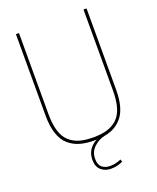

<svg xmlns="http://www.w3.org/2000/svg" viewBox="-176 -882 971 1190"><g transform="rotate(-20 310.0 -287.0)"><path d="M419.9 171.9 425.8 188Q388.7 206.1 347.2 206.1Q308.6 206.1 282.2 183.3Q255.9 160.6 255.9 115.2Q255.9 43 323.2 5.9H310.1Q254.9 5.9 214.1 -6.1Q173.3 -18.1 141.6 -45.9Q109.9 -73.7 93.5 -123Q77.1 -172.4 77.1 -243.2V-779.8H97.2V-246.1Q97.2 -179.2 111.1 -133.5Q125 -87.9 153.6 -62Q182.1 -36.1 219.7 -25.1Q257.3 -14.2 310.1 -14.2Q362.8 -14.2 400.4 -25.1Q438 -36.1 466.6 -62Q495.1 -87.9 509 -133.5Q522.9 -179.2 522.9 -246.1V-779.8H543V-243.2Q543 -129.9 500.7 -72.3Q458.5 -14.6 380.9 0Q341.3 6.8 307.6 37.4Q273.9 67.9 273.9 115.2Q273.9 153.8 294.4 170.9Q314.9 188 347.2 188Q384.3 188 419.9 171.9Z"/></g></svg>

Font: Cooper Hewitt
Style: Thin
Weight: 701
Designer: Village Type and Design LLC
Foundry: Cooper Hewitt Smithsonian Design Museum
Version: 1.000